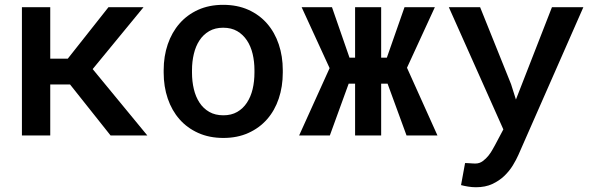

<svg xmlns="http://www.w3.org/2000/svg" viewBox="-20 -558 2440 791"><path d="M268.6 -210H187V0H70.3V-528.3H187V-316.4H259.3L426.8 -528.3H571.3L361.8 -273.4L586.9 0H435.5Z M654.3 -269Q654.3 -326.2 671.1 -375.5Q688 -424.8 719.5 -460.9Q751 -497.1 796.4 -517.6Q841.8 -538.1 899.4 -538.1Q957.5 -538.1 1003.2 -517.6Q1048.8 -497.1 1080.3 -460.9Q1111.8 -424.8 1128.4 -375.5Q1145 -326.2 1145 -269V-258.8Q1145 -201.2 1128.4 -151.9Q1111.8 -102.5 1080.3 -66.7Q1048.8 -30.8 1003.4 -10.3Q958 10.3 900.4 10.3Q842.3 10.3 796.6 -10.3Q751 -30.8 719.5 -66.7Q688 -102.5 671.1 -151.9Q654.3 -201.2 654.3 -258.8ZM771 -258.8Q771 -222.7 778.6 -190.9Q786.1 -159.2 802 -135Q817.9 -110.8 842.3 -96.9Q866.7 -83 900.4 -83Q933.1 -83 957.3 -96.9Q981.4 -110.8 997.3 -135Q1013.2 -159.2 1020.8 -190.9Q1028.3 -222.7 1028.3 -258.8V-269Q1028.3 -304.2 1020.8 -335.9Q1013.2 -367.7 997.3 -391.6Q981.4 -415.5 957.3 -429.7Q933.1 -443.8 899.4 -443.8Q866.2 -443.8 841.8 -429.7Q817.4 -415.5 801.8 -391.6Q786.1 -367.7 778.6 -335.9Q771 -304.2 771 -269Z M1576.7 -213.4H1550.3V0H1442.9V-213.4H1416.5L1338.9 0H1212.4L1337.9 -277.3L1222.7 -528.3H1347.7L1419.9 -320.3H1442.9V-528.3H1550.3V-320.3H1573.7L1646.5 -528.3H1771.5L1656.7 -278.8L1782.2 0H1654.8Z M2085.4 -211.4 2105.5 -147.9 2253.9 -528.3H2383.3L2115.7 80.1Q2106.9 100.1 2092.8 123.3Q2078.6 146.5 2057.9 166.5Q2037.1 186.5 2008.3 200Q1979.5 213.4 1940.9 213.4Q1924.8 213.4 1908.4 210.7Q1892.1 208 1879.4 204.6L1896 113.8Q1899.4 113.8 1905.3 114Q1911.1 114.3 1917.5 114.7Q1923.8 115.2 1929.4 115.5Q1935.1 115.7 1938.5 115.7Q1955.6 115.7 1969 105.7Q1982.4 95.7 1992.7 82.8Q2002.9 69.8 2009.5 57.4Q2016.1 44.9 2019 40.5L2053.7 -24.9L1829.1 -528.3H1958Z"/></svg>

Font: Roboto Mono
Style: Regular
Weight: 500
Designer: Google
Version: Version 2.000986; 2015; ttfautohint (v1.3)